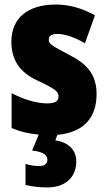

<svg xmlns="http://www.w3.org/2000/svg" viewBox="-20 -583 472 843"><path d="M315 125C315 71 275 41 223 33L232 9C345 -1 404 -64 404 -170C404 -259 358 -305 282 -343C205 -384 194 -390 194 -409C194 -426 207 -434 232 -434C268 -434 314 -416 353 -393L397 -516C339 -547 286 -563 225 -563C103 -563 30 -505 30 -400C30 -318 68 -265 143 -230C225 -192 237 -180 237 -160C237 -138 221 -129 187 -129C139 -129 80 -148 31 -174V-21C70 -4 109 4 150 8L121 78C165 83 188 95 188 118C188 137 175 146 150 146C133 146 114 143 92 137V229C117 235 149 240 186 240C268 240 315 195 315 125Z"/></svg>

Font: Noto Sans Condensed Black
Style: Regular
Weight: 900
Width: 3
Designer: Monotype Design Team
Foundry: Monotype Imaging Inc.
Version: Version 2.013